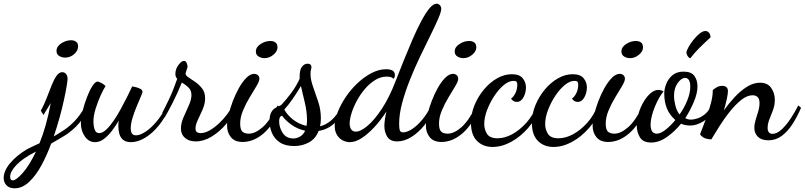

<svg xmlns="http://www.w3.org/2000/svg" viewBox="-215 -740 4359 1040"><path d="M-136 280Q-164 280 -179.5 264Q-195 248 -195 224Q-195 185 -159.5 143Q-124 101 -68 68Q-52 60 -35.5 52Q-19 44 -1 36Q17 -8 32.5 -62.5Q48 -117 60 -182Q49 -163 38.5 -147Q28 -131 21 -117L6 -140Q24 -173 38 -209.5Q52 -246 64.5 -277.5Q77 -309 91 -329Q105 -349 122 -349Q135 -349 143 -339Q151 -329 151 -314Q151 -303 146 -273Q141 -243 131.5 -199Q122 -155 108 -104Q94 -53 76 -1Q105 -18 133 -36.5Q161 -55 189.5 -84.5Q218 -114 246 -163L262 -153Q233 -90 198 -55.5Q163 -21 128 -1Q93 19 62 38Q40 99 10 154.5Q-20 210 -57 245Q-94 280 -136 280ZM-146 237Q-128 237 -92.5 197.5Q-57 158 -20 81Q-90 116 -125 152.5Q-160 189 -160 217Q-160 228 -156 232.5Q-152 237 -146 237ZM138 -428Q120 -428 105.5 -437Q91 -446 91 -464Q91 -481 103.5 -494Q116 -507 134.5 -514.5Q153 -522 170 -522Q186 -522 197 -514Q208 -506 208 -489Q208 -465 186.5 -446.5Q165 -428 138 -428Z M300 30Q266 30 244.5 -1Q223 -32 223 -73Q223 -101 232.5 -139Q242 -177 256 -213.5Q270 -250 285.5 -274Q301 -298 313 -298Q320 -298 333.5 -291Q347 -284 357 -274Q346 -258 330.5 -224Q315 -190 303 -151.5Q291 -113 291 -81Q291 -76 292.5 -60.5Q294 -45 300.5 -32Q307 -19 323 -19Q340 -19 360 -37.5Q380 -56 400.5 -86Q421 -116 440 -151Q459 -186 475 -218Q491 -250 501 -272Q509 -271 522.5 -267.5Q536 -264 546.5 -258Q557 -252 557 -241Q557 -238 547.5 -216Q538 -194 525 -163Q512 -132 502.5 -100Q493 -68 493 -44Q493 -29 499 -18Q505 -7 522 -7Q543 -7 572.5 -26Q602 -45 633 -81.5Q664 -118 688 -168L702 -157Q680 -103 645.5 -60.5Q611 -18 571.5 6Q532 30 495 30Q467 30 452 17.5Q437 5 431.5 -15Q426 -35 426 -56Q426 -63 426.5 -71Q427 -79 428 -86Q411 -57 390.5 -30.5Q370 -4 347.5 13Q325 30 300 30Z M845 26Q809 26 787 7Q765 -12 765 -44Q765 -72 779 -104.5Q793 -137 807.5 -168.5Q822 -200 822 -225Q822 -251 805.5 -266.5Q789 -282 770 -293Q747 -236 720.5 -184Q694 -132 677 -104L664 -129Q678 -155 701 -203.5Q724 -252 745 -313Q735 -323 735 -339Q735 -366 751.5 -388Q768 -410 781 -410Q792 -410 796.5 -397.5Q801 -385 801 -380Q801 -375 796 -361.5Q791 -348 790 -343Q790 -331 806.5 -320.5Q823 -310 843.5 -295.5Q864 -281 880 -260.5Q896 -240 896 -208Q896 -178 883 -148Q870 -118 857 -91Q844 -64 844 -45Q844 -29 852 -24Q860 -19 871 -19Q895 -19 921 -34Q947 -49 971.5 -72Q996 -95 1015 -120.5Q1034 -146 1044 -167L1064 -152Q1045 -109 1010 -68Q975 -27 932 -0.5Q889 26 845 26Z M1099 29Q1057 29 1036 3.5Q1015 -22 1015 -59Q1015 -82 1023 -117Q1031 -152 1045.5 -190.5Q1060 -229 1079 -263Q1098 -297 1119.5 -318.5Q1141 -340 1162 -340Q1173 -340 1181.5 -333Q1190 -326 1190 -313Q1190 -300 1174.5 -274Q1159 -248 1138 -213.5Q1117 -179 1101.5 -142Q1086 -105 1086 -71Q1086 -38 1098 -27Q1110 -16 1133 -16Q1167 -16 1206.5 -50Q1246 -84 1289 -169L1302 -155Q1269 -67 1214.5 -19Q1160 29 1099 29ZM1218 -425Q1200 -425 1185.5 -434Q1171 -443 1171 -461Q1171 -485 1196.5 -501.5Q1222 -518 1249 -518Q1266 -518 1277 -510Q1288 -502 1288 -483Q1288 -462 1266 -443.5Q1244 -425 1218 -425Z M1378 51Q1329 51 1299.5 30.5Q1270 10 1257.5 -21Q1245 -52 1245 -84Q1245 -113 1253 -129Q1261 -145 1273 -153Q1285 -161 1295.5 -165Q1306 -169 1310 -173Q1337 -202 1363 -237Q1389 -272 1408 -313V-324Q1408 -363 1421 -379Q1434 -395 1451 -395Q1462 -395 1467 -389.5Q1472 -384 1472 -377Q1472 -372 1469.5 -363Q1467 -354 1467 -339Q1467 -308 1481 -269.5Q1495 -231 1509 -188Q1523 -145 1523 -100Q1523 -87 1522 -76.5Q1521 -66 1518 -56Q1551 -63 1581 -89.5Q1611 -116 1639 -169L1650 -160Q1631 -103 1594.5 -70.5Q1558 -38 1511 -31Q1495 11 1459 31Q1423 51 1378 51ZM1374 10Q1391 10 1409 0.5Q1427 -9 1438 -32Q1396 -41 1363.5 -64.5Q1331 -88 1313 -113Q1297 -110 1297 -83Q1297 -49 1316.5 -19.5Q1336 10 1374 10ZM1445 -58Q1447 -66 1447.5 -76Q1448 -86 1448 -94Q1447 -140 1436 -184.5Q1425 -229 1415 -274Q1395 -240 1370.5 -204.5Q1346 -169 1325 -147Q1340 -118 1371.5 -93Q1403 -68 1445 -58Z M1680 30Q1661 30 1642.5 21Q1624 12 1611 -8Q1598 -28 1598 -58Q1598 -91 1614 -132Q1630 -173 1657.5 -214Q1685 -255 1721 -289Q1757 -323 1797 -344Q1837 -365 1877 -365Q1899 -365 1911.5 -357.5Q1924 -350 1924 -333Q1924 -328 1922.5 -323Q1921 -318 1916 -313Q1911 -320 1901.5 -322.5Q1892 -325 1880 -325Q1847 -325 1817 -306.5Q1787 -288 1761.5 -258Q1736 -228 1717.5 -193.5Q1699 -159 1689 -126.5Q1679 -94 1679 -71Q1679 -51 1687.5 -39Q1696 -27 1712 -27Q1739 -27 1777 -59.5Q1815 -92 1854.5 -152.5Q1894 -213 1926 -296Q1948 -353 1972 -412.5Q1996 -472 2020 -527.5Q2044 -583 2067 -626Q2090 -669 2111 -694.5Q2132 -720 2150 -720Q2160 -720 2167.5 -712Q2175 -704 2175 -692Q2175 -676 2158.5 -638Q2142 -600 2116 -547.5Q2090 -495 2060.5 -433.5Q2031 -372 2005.5 -308Q1980 -244 1963.5 -183Q1947 -122 1947 -69Q1947 -44 1951 -33.5Q1955 -23 1968 -23Q1989 -23 2016.5 -40.5Q2044 -58 2072 -91.5Q2100 -125 2122 -171L2139 -158Q2118 -104 2084.5 -62.5Q2051 -21 2012.5 2.5Q1974 26 1937 26Q1898 26 1882.5 0.5Q1867 -25 1867 -57Q1867 -73 1870 -93.5Q1873 -114 1878 -136Q1847 -88 1812 -50.5Q1777 -13 1743.5 8.5Q1710 30 1680 30Z M2176 29Q2134 29 2113 3.5Q2092 -22 2092 -59Q2092 -82 2100 -117Q2108 -152 2122.5 -190.5Q2137 -229 2156 -263Q2175 -297 2196.5 -318.5Q2218 -340 2239 -340Q2250 -340 2258.5 -333Q2267 -326 2267 -313Q2267 -300 2251.5 -274Q2236 -248 2215 -213.5Q2194 -179 2178.5 -142Q2163 -105 2163 -71Q2163 -38 2175 -27Q2187 -16 2210 -16Q2244 -16 2283.5 -50Q2323 -84 2366 -169L2379 -155Q2346 -67 2291.5 -19Q2237 29 2176 29ZM2295 -425Q2277 -425 2262.5 -434Q2248 -443 2248 -461Q2248 -485 2273.5 -501.5Q2299 -518 2326 -518Q2343 -518 2354 -510Q2365 -502 2365 -483Q2365 -462 2343 -443.5Q2321 -425 2295 -425Z M2453 56Q2402 56 2369 23.5Q2336 -9 2336 -75Q2336 -124 2355.5 -171Q2375 -218 2407 -256Q2439 -294 2478 -316Q2517 -338 2557 -338Q2599 -338 2616.5 -316Q2634 -294 2634 -267Q2634 -238 2620.5 -213Q2607 -188 2584 -188Q2565 -188 2553 -206Q2565 -213 2576 -234Q2587 -255 2587 -282Q2587 -292 2583 -297Q2579 -302 2567 -302Q2541 -302 2513.5 -279Q2486 -256 2462 -219.5Q2438 -183 2423 -143Q2408 -103 2408 -68Q2408 -39 2423 -15Q2438 9 2480 9Q2519 9 2559.5 -13Q2600 -35 2636 -75Q2672 -115 2693 -170L2711 -154Q2687 -94 2645.5 -46.5Q2604 1 2553.5 28.5Q2503 56 2453 56Z M2783 56Q2732 56 2699 23.5Q2666 -9 2666 -75Q2666 -124 2685.5 -171Q2705 -218 2737 -256Q2769 -294 2808 -316Q2847 -338 2887 -338Q2929 -338 2946.5 -316Q2964 -294 2964 -267Q2964 -238 2950.5 -213Q2937 -188 2914 -188Q2895 -188 2883 -206Q2895 -213 2906 -234Q2917 -255 2917 -282Q2917 -292 2913 -297Q2909 -302 2897 -302Q2871 -302 2843.5 -279Q2816 -256 2792 -219.5Q2768 -183 2753 -143Q2738 -103 2738 -68Q2738 -39 2753 -15Q2768 9 2810 9Q2849 9 2889.5 -13Q2930 -35 2966 -75Q3002 -115 3023 -170L3041 -154Q3017 -94 2975.5 -46.5Q2934 1 2883.5 28.5Q2833 56 2783 56Z M3079 29Q3037 29 3016 3.5Q2995 -22 2995 -59Q2995 -82 3003 -117Q3011 -152 3025.5 -190.5Q3040 -229 3059 -263Q3078 -297 3099.5 -318.5Q3121 -340 3142 -340Q3153 -340 3161.5 -333Q3170 -326 3170 -313Q3170 -300 3154.5 -274Q3139 -248 3118 -213.5Q3097 -179 3081.5 -142Q3066 -105 3066 -71Q3066 -38 3078 -27Q3090 -16 3113 -16Q3147 -16 3186.5 -50Q3226 -84 3269 -169L3282 -155Q3249 -67 3194.5 -19Q3140 29 3079 29ZM3198 -425Q3180 -425 3165.5 -434Q3151 -443 3151 -461Q3151 -485 3176.5 -501.5Q3202 -518 3229 -518Q3246 -518 3257 -510Q3268 -502 3268 -483Q3268 -462 3246 -443.5Q3224 -425 3198 -425Z M3312 32Q3268 32 3251 3.5Q3234 -25 3234 -61Q3234 -93 3244 -126Q3254 -159 3271 -188Q3288 -217 3309 -235Q3330 -253 3352 -253Q3358 -253 3366.5 -250.5Q3375 -248 3379 -244Q3368 -232 3355.5 -210Q3343 -188 3332.5 -162.5Q3322 -137 3315.5 -111.5Q3309 -86 3309 -65Q3309 -42 3317 -29Q3325 -16 3343 -16Q3363 -16 3390.5 -37.5Q3418 -59 3443 -90Q3412 -117 3397.5 -152.5Q3383 -188 3383 -233Q3383 -258 3394 -286Q3405 -314 3428 -333Q3451 -352 3488 -352Q3530 -352 3546.5 -328.5Q3563 -305 3563 -272Q3563 -235 3543.5 -188.5Q3524 -142 3497 -100Q3511 -92 3528 -92Q3543 -92 3564 -99Q3585 -106 3604.5 -122.5Q3624 -139 3636 -166L3652 -154Q3631 -105 3594.5 -82.5Q3558 -60 3524 -60Q3511 -60 3498 -62.5Q3485 -65 3474 -70Q3440 -28 3397.5 2Q3355 32 3312 32ZM3466 -120Q3491 -155 3507.5 -195.5Q3524 -236 3524 -270Q3524 -295 3516.5 -306.5Q3509 -318 3496 -318Q3476 -318 3456 -290.5Q3436 -263 3436 -221Q3436 -197 3443.5 -167.5Q3451 -138 3466 -120ZM3524 -424Q3513 -429 3508 -439.5Q3503 -450 3503 -455Q3503 -463 3513 -482Q3523 -501 3539 -521.5Q3555 -542 3573 -557Q3591 -572 3606 -572Q3616 -572 3624 -564.5Q3632 -557 3634 -538Q3598 -505 3571.5 -478.5Q3545 -452 3524 -424Z M3947 20Q3910 20 3890.5 1Q3871 -18 3871 -47Q3871 -68 3878 -90.5Q3885 -113 3892 -136.5Q3899 -160 3899 -182Q3899 -206 3888 -215Q3877 -224 3862 -224Q3832 -224 3800.5 -199Q3769 -174 3739 -136.5Q3709 -99 3683 -58Q3657 -17 3638 15Q3620 15 3604 9Q3588 3 3577 -12Q3578 -17 3588.5 -42.5Q3599 -68 3612 -104.5Q3625 -141 3635.5 -180Q3646 -219 3646 -252Q3653 -259 3667 -267Q3681 -275 3696 -275Q3728 -275 3728 -246Q3728 -233 3722 -204.5Q3716 -176 3706 -142Q3732 -179 3764 -213.5Q3796 -248 3831 -270Q3866 -292 3902 -292Q3943 -292 3962.5 -263.5Q3982 -235 3982 -200Q3982 -170 3972 -143.5Q3962 -117 3952.5 -93.5Q3943 -70 3943 -47Q3943 -30 3950.5 -22.5Q3958 -15 3969 -15Q3993 -15 4018.5 -38.5Q4044 -62 4067.5 -97.5Q4091 -133 4109 -169L4124 -156Q4103 -107 4077 -67Q4051 -27 4019 -3.5Q3987 20 3947 20Z"/></svg>

Font: Dancing Script SemiBold
Style: Regular
Weight: 600
Designer: Pablo Impallari
Foundry: Pablo Impallari
Version: Version 2.001